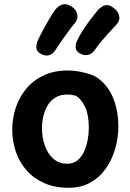

<svg xmlns="http://www.w3.org/2000/svg" viewBox="-20 -885 617 910"><path d="M303 -551Q326 -551 355 -546Q384 -541 409.5 -532Q435 -523 450 -510Q497 -473 519 -413.5Q541 -354 541 -287Q541 -232 526 -180Q511 -128 481.5 -86Q452 -44 408 -19.5Q364 5 305 5Q240 5 190 -17Q140 -39 106 -77.5Q72 -116 55 -166Q38 -216 38 -271Q38 -324 54.5 -374Q71 -424 104 -464Q137 -504 186.5 -527.5Q236 -551 303 -551ZM179 -277Q179 -235 192 -196.5Q205 -158 232 -133.5Q259 -109 299 -109Q327 -109 346.5 -124.5Q366 -140 378 -165.5Q390 -191 395.5 -221.5Q401 -252 401 -280Q401 -339 384.5 -375.5Q368 -412 341 -431Q329 -434 319 -435.5Q309 -437 298 -437Q267 -437 244 -423.5Q221 -410 207 -387.5Q193 -365 186 -336.5Q179 -308 179 -277ZM240 -644Q231 -629 212.5 -623.5Q194 -618 173 -630Q154 -641 152.5 -657Q151 -673 157 -688Q168 -713 183.5 -742Q199 -771 214.5 -797Q230 -823 242 -839Q258 -859 277.5 -864Q297 -869 321 -853Q341 -840 346 -817.5Q351 -795 335 -776Q321 -760 294 -722.5Q267 -685 240 -644ZM427 -645Q416 -630 397.5 -625Q379 -620 358 -632Q339 -643 338.5 -660Q338 -677 345 -691Q356 -716 374 -743.5Q392 -771 411 -795.5Q430 -820 442 -835Q459 -854 477 -859.5Q495 -865 515 -850Q539 -834 544.5 -811Q550 -788 533 -770Q519 -754 487 -719.5Q455 -685 427 -645Z"/></svg>

Font: Playpen Sans SemiBold
Style: Regular
Weight: 600
Designer: Laura Meseguer, Veronika Burian, José Scaglione
Foundry: TypeTogether
Version: Version 1.001